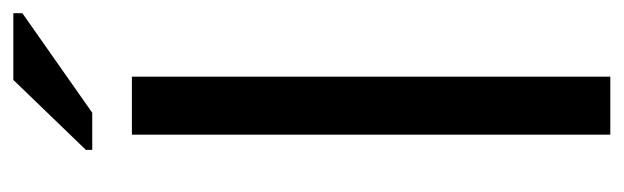

<svg xmlns="http://www.w3.org/2000/svg" viewBox="-347 -598 945 291"><g transform="rotate(-90 125.5 -452.5)"><path d="M154.8 0H66.9V-725.1H154.8ZM100.1 -785.2H43.9V-794.9L149.9 -904.8H251V-891.1Z"/></g></svg>

Font: Libra Sans Modern
Style: Regular
Weight: 400
Foundry: Stefan Peev, Context Ltd
Version: Version 1.000